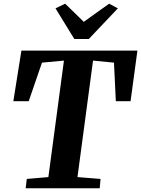

<svg xmlns="http://www.w3.org/2000/svg" viewBox="-20 -1016 762 1036"><path d="M118.5 0 124.5 -50.5 241 -60.5 325 -689 206.5 -678 135 -470H52L95.5 -743H721.5L684.5 -470H605L595 -678L482 -689L398 -60.5L522.5 -50.5L518 0ZM381 -805.5 279.5 -971 331.5 -996Q357 -971.5 382.2 -947Q407.5 -922.5 432 -898Q466 -923 500.2 -947.2Q534.5 -971.5 569 -996L616 -971L459 -805.5Z"/></svg>

Font: Merriweather 28pt ExtraBold
Style: Italic
Weight: 800
Italic angle: -7.8°
Version: Version 2.101